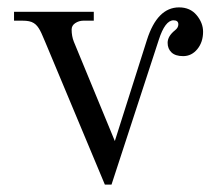

<svg xmlns="http://www.w3.org/2000/svg" viewBox="-20 -488 578 520"><path d="M264 12 103 -373Q99 -382 95.5 -390.5Q92 -399 88.5 -405.5Q85 -412 81 -417Q77 -422 71.5 -425.5Q66 -429 58.5 -430.5Q51 -432 41 -432H18V-456H234V-432H206Q194 -432 184 -425.5Q174 -419 174 -408Q174 -390 180 -375L291 -106L378 -380Q406 -468 465 -468Q495 -468 512.5 -447Q530 -426 530 -402Q530 -374 514.5 -355Q499 -336 476 -336Q455 -336 444.5 -346Q434 -356 434 -372Q434 -390 454 -406Q463 -413 463 -422Q463 -433 450 -433Q427 -433 410 -380L282 12Z"/></svg>

Font: Old Standard TT
Style: Regular
Weight: 400
Designer: Alexey Kryukov <alexios@thessalonica.org.ru>
Version: Version 1.0